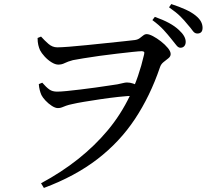

<svg xmlns="http://www.w3.org/2000/svg" viewBox="-20 -858 1040 945"><path d="M868 -623Q857 -623 847 -636.5Q837 -650 821 -669Q806 -688 785 -711Q764 -734 730 -759L742 -775Q782 -761 811.5 -745Q841 -729 861 -710Q894 -680 894 -652Q894 -639 887 -631Q880 -623 868 -623ZM182 44Q383 -64 511 -217.5Q639 -371 689 -589Q692 -600 688.5 -603Q685 -606 677 -606Q666 -606 633 -602.5Q600 -599 557 -594Q514 -589 470 -583Q426 -577 390.5 -571Q355 -565 339 -562Q313 -555 298.5 -547.5Q284 -540 267 -540Q252 -540 233.5 -551.5Q215 -563 199.5 -580Q184 -597 177 -611Q172 -622 168.5 -636.5Q165 -651 165 -671L182 -678Q199 -659 218.5 -642Q238 -625 262 -625Q280 -625 319.5 -628Q359 -631 407.5 -636Q456 -641 504.5 -646Q553 -651 590.5 -655Q628 -659 644 -661Q658 -663 667.5 -670Q677 -677 685 -683.5Q693 -690 702 -690Q714 -690 733 -680Q752 -670 772 -654.5Q792 -639 806 -622Q820 -605 820 -592Q820 -580 808.5 -571Q797 -562 784.5 -552Q772 -542 767 -526Q719 -385 644 -272Q569 -159 459 -74.5Q349 10 196 67ZM265 -326Q252 -326 235 -337Q218 -348 204 -363Q190 -378 184 -390Q179 -401 175.5 -415Q172 -429 171 -444L188 -451Q208 -428 223 -417.5Q238 -407 261 -407Q278 -407 308.5 -410Q339 -413 376 -417.5Q413 -422 449.5 -427Q486 -432 514.5 -436.5Q543 -441 558 -443Q574 -446 585 -449Q596 -452 605 -452Q620 -452 634.5 -447Q649 -442 662 -436L645 -387Q607 -386 562 -381Q517 -376 473.5 -369.5Q430 -363 394 -357Q358 -351 337 -346Q317 -342 305 -337.5Q293 -333 284.5 -329.5Q276 -326 265 -326ZM951 -693Q938 -693 928.5 -706.5Q919 -720 903 -738Q888 -757 868 -777Q848 -797 812 -822L823 -838Q863 -825 892.5 -811.5Q922 -798 941 -783Q961 -767 969 -752Q977 -737 977 -721Q977 -693 951 -693Z"/></svg>

Font: Noto Serif JP ExtraLight Medium
Style: Regular
Weight: 500
Version: Version 2.003-H1;hotconv 1.1.1;makeotfexe 2.6.0